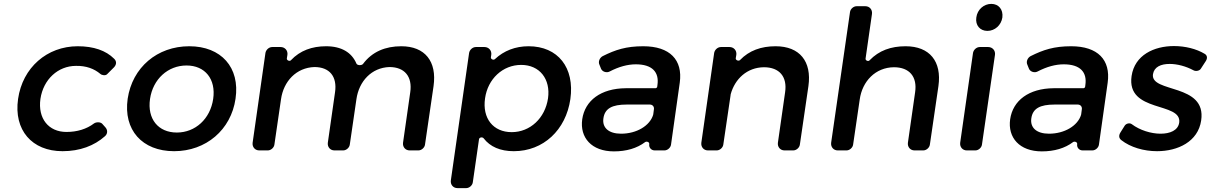

<svg xmlns="http://www.w3.org/2000/svg" viewBox="-20 -774 6231 988"><path d="M380 -536C222 -536 96 -426 73 -265C50 -105 144 4 302 4C391 4 465 -24 520 -73C534 -85 535 -104 523 -118L507 -136C498 -147 476 -147 464 -139C426 -110 377 -95 322 -95C230 -95 174 -164 188 -265C203 -366 279 -435 371 -435C424 -436 465 -420 496 -394C505 -386 523 -384 531 -392L567 -428C580 -442 581 -459 567 -472C525 -514 462 -536 380 -536Z M954 -536C789 -536 661 -427 637 -266C614 -106 711 4 876 4C1040 4 1169 -106 1192 -266C1216 -427 1118 -536 954 -536ZM940 -437C1035 -437 1092 -367 1077 -265C1062 -162 985 -92 890 -92C794 -92 737 -162 752 -265C767 -367 844 -437 940 -437Z M2045 -536C1963 -536 1895 -508 1848 -445C1841 -436 1818 -437 1814 -447C1790 -504 1737 -536 1658 -536C1586 -536 1524 -514 1477 -464C1471 -457 1455 -463 1456 -473L1459 -492C1462 -514 1446 -532 1424 -532H1381C1364 -532 1349 -518 1346 -502L1280 -40C1277 -18 1292 0 1314 0H1358C1374 0 1390 -14 1392 -30L1426 -263C1439 -356 1505 -426 1598 -429C1676 -429 1716 -380 1704 -299L1667 -40C1664 -18 1679 0 1701 0H1746C1762 0 1778 -14 1780 -30L1814 -263C1827 -356 1892 -426 1984 -429C2062 -429 2103 -380 2091 -299L2054 -40C2051 -18 2066 0 2088 0H2133C2149 0 2165 -14 2167 -30L2211 -331C2229 -458 2167 -536 2045 -536Z M2700 -536C2632 -536 2573 -513 2527 -470C2520 -463 2505 -469 2506 -479L2508 -492C2511 -514 2495 -532 2473 -532H2429C2412 -532 2397 -518 2394 -502L2300 154C2297 176 2312 194 2334 194H2379C2395 194 2411 180 2413 164L2445 -58C2447 -68 2463 -70 2469 -62C2502 -19 2554 4 2624 4C2776 4 2892 -105 2915 -264C2938 -426 2851 -536 2700 -536ZM2613 -94C2518 -94 2461 -165 2476 -268C2490 -368 2567 -440 2662 -440C2757 -440 2814 -367 2800 -268C2785 -166 2708 -94 2613 -94Z M3349 0H3399C3415 0 3431 -14 3433 -30L3478 -349C3494 -466 3427 -536 3290 -536C3202 -536 3147 -518 3081 -485C3065 -476 3057 -456 3065 -440L3073 -420C3080 -404 3102 -398 3117 -406C3165 -431 3210 -443 3252 -443C3336 -443 3373 -403 3363 -336L3362 -328C3362 -324 3357 -320 3353 -320H3200C3072 -319 2990 -257 2976 -160C2963 -66 3024 5 3139 5C3203 5 3258 -11 3300 -43C3308 -48 3322 -43 3321 -33C3318 -15 3331 0 3349 0ZM3176 -86C3112 -86 3078 -117 3085 -165C3092 -216 3130 -236 3205 -236H3324C3338 -236 3347 -225 3345 -212L3342 -189L3341 -183C3324 -127 3256 -86 3176 -86Z M3971 -536C3897 -536 3835 -514 3788 -465C3781 -458 3765 -464 3766 -474L3769 -492C3772 -514 3756 -532 3734 -532H3690C3673 -532 3658 -518 3655 -502L3589 -40C3586 -18 3601 0 3623 0H3668C3684 0 3700 -14 3702 -30L3739 -281C3739 -282 3740 -289 3740 -289C3762 -369 3825 -427 3911 -428C3991 -428 4032 -379 4020 -299L3983 -40C3980 -18 3995 0 4017 0H4062C4078 0 4094 -14 4096 -30L4140 -331C4158 -458 4095 -536 3971 -536Z M4640 -536C4565 -536 4503 -514 4455 -464C4449 -456 4433 -462 4434 -472L4467 -702C4470 -724 4455 -742 4433 -742H4388C4372 -742 4356 -728 4354 -712L4257 -40C4254 -18 4269 0 4291 0H4336C4352 0 4368 -14 4370 -30L4404 -262C4417 -356 4485 -427 4580 -428C4660 -428 4701 -379 4689 -299L4652 -40C4649 -18 4664 0 4686 0H4731C4747 0 4763 -14 4765 -30L4809 -331C4827 -458 4764 -536 4640 -536Z M5081 -754C5043 -754 5009 -725 5004 -684C4998 -644 5023 -615 5061 -615C5099 -615 5132 -644 5138 -684C5143 -725 5119 -754 5081 -754ZM5033 -30 5100 -492C5103 -514 5087 -532 5065 -532H5022C5005 -532 4990 -518 4987 -502L4921 -40C4918 -18 4933 0 4955 0H4999C5015 0 5031 -14 5033 -30Z M5551 0H5601C5617 0 5633 -14 5635 -30L5680 -349C5696 -466 5629 -536 5492 -536C5404 -536 5349 -518 5283 -485C5267 -476 5259 -456 5267 -440L5275 -420C5282 -404 5304 -398 5319 -406C5367 -431 5412 -443 5454 -443C5538 -443 5575 -403 5565 -336L5564 -328C5564 -324 5559 -320 5555 -320H5402C5274 -319 5192 -257 5178 -160C5165 -66 5226 5 5341 5C5405 5 5460 -11 5502 -43C5510 -48 5524 -43 5523 -33C5520 -15 5533 0 5551 0ZM5378 -86C5314 -86 5280 -117 5287 -165C5294 -216 5332 -236 5407 -236H5526C5540 -236 5549 -225 5547 -212L5544 -189L5543 -183C5526 -127 5458 -86 5378 -86Z M6021 -537C5919 -537 5819 -491 5803 -383C5775 -191 6063 -252 6048 -143C6042 -103 6001 -86 5952 -86C5903 -86 5845 -104 5804 -135C5793 -143 5776 -139 5768 -128L5746 -93C5737 -79 5736 -64 5750 -53C5797 -16 5866 4 5934 4C6041 4 6145 -45 6161 -154C6190 -347 5899 -294 5913 -392C5919 -430 5954 -445 5999 -445C6038 -445 6083 -433 6122 -412C6133 -406 6152 -409 6159 -420L6185 -460C6194 -474 6193 -489 6179 -497C6136 -523 6078 -537 6021 -537Z"/></svg>

Font: Trueno
Style: RoundIt
Weight: 400
Designer: Julieta Ulanovsky, Jasper
Foundry: Julieta Ulanovsky, Cannot Into Space Fonts
Version: Version 3.001